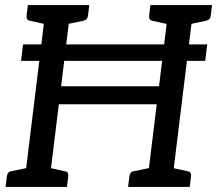

<svg xmlns="http://www.w3.org/2000/svg" viewBox="-20 -737 856 757"><path d="M71 -562H797L789 -497H63ZM74 0 162 -717H260L221 -397H607L646 -717H744L656 0H558L598 -326H212L172 0ZM2 0 7 -41Q8 -50 12.5 -55.5Q17 -61 25 -62L102 -78L104 0ZM142 0 162 -78 235 -62Q244 -61 247 -55.5Q250 -50 249 -41L244 0ZM192 -717 171 -639 98 -655Q90 -657 87 -662Q84 -667 85 -676L90 -717ZM332 -717 327 -676Q326 -667 321.5 -662Q317 -657 308 -655L231 -639L230 -717ZM485 0 490 -41Q491 -50 495.5 -55.5Q500 -61 508 -62L585 -78L587 0ZM626 0 646 -78 719 -62Q728 -61 731 -55.5Q734 -50 733 -41L728 0ZM675 -717 654 -639 581 -655Q573 -657 570 -662Q567 -667 568 -676L573 -717ZM816 -717 811 -676Q810 -667 805.5 -662Q801 -657 792 -655L715 -639L714 -717Z"/></svg>

Font: Aleo
Style: Italic
Weight: 400
Italic angle: -7°
Designer: Alessio Laiso
Foundry: Alessio Laiso
Version: Version 2.001;gftools[0.9.29]